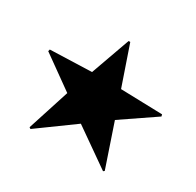

<svg xmlns="http://www.w3.org/2000/svg" viewBox="-109 -579 716 702"><g transform="rotate(30 249.5 -228.5)"><path d="M403 1 246 -109 96 0 90 -4 147 -181 10 -279 12 -287 187 -293 246 -458H253L310 -292L486 -287L488 -279L347 -183L408 -3Z"/></g></svg>

Font: Noto Sans Arabic SemCond
Style: Bold
Weight: 700
Width: 4
Designer: Monotype Design Team, Nadine Chahine, Nizar Qandah and Khaled Hosny
Foundry: Monotype Imaging Inc.
Version: Version 2.012; ttfautohint (v1.8.4.7-5d5b)